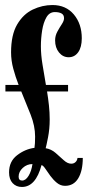

<svg xmlns="http://www.w3.org/2000/svg" viewBox="-20 -731 366 763"><path d="M67 12Q44.5 12 30.2 -3.2Q16 -18.5 16 -46Q16 -89.5 47.8 -114Q79.5 -138.5 117 -143.5Q119.5 -158.5 119.5 -188.5Q119.5 -230 101.8 -275.2Q84 -320.5 64.5 -367.5H1.5V-393.5H54Q41.5 -425.5 32.8 -458Q24 -490.5 24 -523Q24 -592.5 48.2 -633.8Q72.5 -675 110.2 -693Q148 -711 188.5 -711Q242 -711 273.5 -673.5Q305 -636 305 -579Q305 -543.5 290.8 -523.5Q276.5 -503.5 253 -503.5Q230 -503.5 214.5 -522.5Q199 -541.5 199 -570.5Q199 -589 208 -605.5Q217 -622 225.8 -635.2Q234.5 -648.5 234.5 -658.5Q234.5 -672 224.5 -677.5Q214.5 -683 198 -683Q176.5 -683 164.5 -662.2Q152.5 -641.5 147.5 -610Q142.5 -578.5 142.5 -547Q142.5 -513 149 -474Q155.5 -435 162.5 -393.5H250.5V-367.5H167Q171.5 -340 174.5 -312Q177.5 -284 177.5 -256.5Q177.5 -219 170.8 -184.8Q164 -150.5 161.5 -142Q183.5 -138.5 201 -123.2Q218.5 -108 233.5 -94.2Q248.5 -80.5 263 -80.5Q273.5 -80.5 280.2 -87Q287 -93.5 288 -103.5H309Q309 -52.5 291 -22.5Q273 7.5 238.5 7.5Q220.5 7.5 206 -4.5Q191.5 -16.5 180 -32.2Q168.5 -48 160 -60.8Q151.5 -73.5 145 -75Q122 12 67 12ZM68 -13.5Q82 -13.5 93.5 -32.2Q105 -51 109 -79Q87 -79 70.5 -63.8Q54 -48.5 54 -29Q54 -13.5 68 -13.5Z"/></svg>

Font: Imbue 50pt ExtraBold
Style: Regular
Weight: 800
Designer: Tyler Finck
Foundry: Etcetera Type Company
Version: Version 1.102; ttfautohint (v1.8.3)